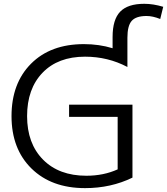

<svg xmlns="http://www.w3.org/2000/svg" viewBox="-20 -970 870 1000"><path d="M417 -740.2Q496.1 -740.2 566.4 -718.8V-777.3Q566.4 -868.2 606 -909.2Q645.5 -950.2 731.4 -950.2Q778.3 -950.2 830.1 -934.6L814.5 -871.1Q775.4 -886.7 743.2 -886.7Q688.5 -886.7 666 -861.3Q643.6 -835.9 643.6 -773.4V-621.1Q542 -674.8 422.9 -674.8Q282.2 -674.8 201.7 -591.3Q121.1 -507.8 121.1 -365.2Q121.1 -222.7 204.1 -138.7Q287.1 -54.7 429.7 -54.7Q519.5 -54.7 592.8 -87.9V-361.3H339.8V-424.8H669.9V-44.9Q557.6 9.8 422.9 9.8Q248 9.8 144 -92.3Q40 -194.3 40 -365.2Q40 -536.1 141.6 -638.2Q243.2 -740.2 417 -740.2Z"/></svg>

Font: GenEi M Gothic v2 Regular
Style: Regular
Weight: 400
Version: Version 2.0